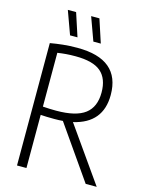

<svg xmlns="http://www.w3.org/2000/svg" viewBox="-137 -1027 846 1110"><g transform="rotate(15 286.0 -472.5)"><path d="M76.5 0V-732.5Q113 -739 152.2 -743.2Q191.5 -747.5 239 -747.5Q494.5 -747.5 494.5 -533.5Q494.5 -365 324 -326L553.5 0H487.5L266 -317.5Q242 -315.5 215.5 -315.5Q188 -315.5 169.2 -316.2Q150.5 -317 133 -318V0ZM213 -364.5Q331.5 -364.5 385.5 -405.8Q439.5 -447 439.5 -533.5Q439.5 -616.5 392.8 -657Q346 -697.5 240 -697.5Q209 -697.5 184.2 -695.5Q159.5 -693.5 133 -689.5V-367.5Q157 -366 174.5 -365.2Q192 -364.5 213 -364.5ZM317.5 -806 267 -945H316.5L362 -806ZM178 -806 127.5 -945H177L222.5 -806Z"/></g></svg>

Font: Encode Sans Cnd Lt
Style: Regular
Weight: 300
Width: 3
Designer: Multiple Designers
Foundry: Impallari Type
Version: Version 3.002; ttfautohint (v1.8.3) -l 8 -r 50 -G 200 -x 14 